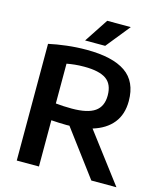

<svg xmlns="http://www.w3.org/2000/svg" viewBox="-135 -1049 984 1149"><g transform="rotate(15 357.0 -474.0)"><path d="M78.5 0V-723Q128 -734 188.5 -741.2Q249 -748.5 312 -748.5Q472.5 -748.5 553.2 -693Q634 -637.5 634 -517Q634 -434.5 591 -380.8Q548 -327 467 -302.5L696 0H540.5L329 -283Q320.5 -282.5 311 -282.5Q284.5 -282.5 262.2 -283.8Q240 -285 216 -286.5V0ZM315.5 -385.5Q413 -385.5 458.2 -417Q503.5 -448.5 503.5 -516.5Q503.5 -586.5 460.2 -616.8Q417 -647 324 -647Q291.5 -647 265.8 -644.2Q240 -641.5 216 -637V-390.5Q242 -388 264.2 -386.8Q286.5 -385.5 315.5 -385.5ZM287.5 -800 385 -948H531L412 -800Z"/></g></svg>

Font: Encode Sans SemiExpanded SemiExpanded SemiBold
Style: Regular
Weight: 600
Width: 6
Designer: Multiple Designers
Foundry: Impallari Type
Version: Version 3.000; ttfautohint (v1.8.3) -l 8 -r 50 -G 200 -x 14 